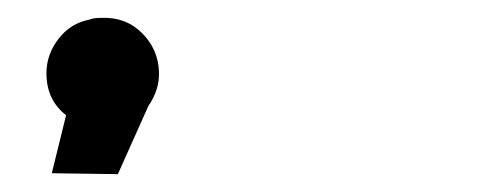

<svg xmlns="http://www.w3.org/2000/svg" viewBox="-20 -143 548 215"><path d="M94 -123Q121 -124 139 -106Q157 -88 158 -63Q159 -43 146 -24L112 52L38 51L54 -14Q32 -31 32 -61Q32 -82 45.5 -99.5Q59 -117 80 -121Q84 -123 94 -123Z"/></svg>

Font: FoundationLogo
Style: Medium
Weight: 500
Version: Version 0.3